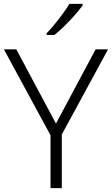

<svg xmlns="http://www.w3.org/2000/svg" viewBox="-20 -968 576 988"><path d="M268 -332 472 -714H536L298 -276V0H240V-272L0 -714H64ZM405 -940Q390 -919 365.5 -891Q341 -863 313 -835.5Q285 -808 260 -788H220V-797Q239 -816 261 -843Q283 -870 303.5 -898Q324 -926 337 -948H405Z"/></svg>

Font: Noto Sans Myanmar Light
Style: Regular
Weight: 300
Designer: Monotype Design Team
Foundry: Monotype Imaging Inc.
Version: Version 2.107; ttfautohint (v1.8.4.7-5d5b)